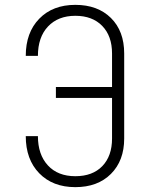

<svg xmlns="http://www.w3.org/2000/svg" viewBox="-20 -760 640 790"><path d="M86 -200H136Q136 -124 177 -79.5Q218 -35 290 -35Q361 -35 401 -76.5Q441 -118 441 -190V-357H210V-402H441V-540Q441 -612 400.5 -653.5Q360 -695 290 -695Q219 -695 177.5 -651Q136 -607 136 -530H86Q86 -626 141.5 -683Q197 -740 290 -740Q382 -740 436.5 -686Q491 -632 491 -540V-190Q491 -99 436.5 -44.5Q382 10 290 10Q197 10 141.5 -47Q86 -104 86 -200Z"/></svg>

Font: JetBrains Mono NL Thin
Style: Regular
Weight: 100
Monospace: yes
Designer: Philipp Nurullin, Konstantin Bulenkov
Foundry: JetBrains
Version: Version 2.305; ttfautohint (v1.8.4.7-5d5b)